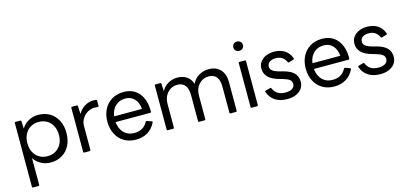

<svg xmlns="http://www.w3.org/2000/svg" viewBox="-74 -1273 4351 2044"><g transform="rotate(-15 2101.0 -251.5)"><path d="M89 218Q78 218 78 207V-495Q78 -505 89 -505H140Q151 -505 151 -495L155 -414Q183 -461 232 -488Q281 -515 340 -515Q413 -515 467.5 -481.5Q522 -448 552 -388.5Q582 -329 582 -253Q582 -176 552.5 -116.5Q523 -57 468 -23.5Q413 10 340 10Q283 10 234.5 -16Q186 -42 158 -87V207Q158 218 148 218ZM499 -253Q499 -308 477 -351Q455 -394 415.5 -417.5Q376 -441 325 -441Q274 -441 234.5 -417.5Q195 -394 173 -351Q151 -308 151 -253Q151 -168 199.5 -116Q248 -64 325 -64Q402 -64 450.5 -116Q499 -168 499 -253Z M712 0Q701 0 701 -11V-495Q701 -505 712 -505H763Q774 -505 774 -495L778 -408Q806 -457 851.5 -484.5Q897 -512 950 -512Q970 -512 977 -510Q986 -509 986 -499V-441Q986 -431 977 -431Q971 -431 960.5 -432.5Q950 -434 941 -434Q900 -434 863 -413Q826 -392 803.5 -355Q781 -318 781 -274V-11Q781 0 771 0Z M1033 -253Q1033 -329 1063.5 -388.5Q1094 -448 1150 -481.5Q1206 -515 1280 -515Q1390 -515 1450.5 -439.5Q1511 -364 1509 -238Q1509 -227 1498 -227H1116Q1124 -151 1167.5 -107Q1211 -63 1280 -63Q1384 -63 1427 -148Q1431 -156 1441 -153L1491 -135Q1496 -133 1497.5 -129.5Q1499 -126 1497 -122Q1465 -56 1409.5 -23Q1354 10 1280 10Q1205 10 1149 -24Q1093 -58 1063 -117.5Q1033 -177 1033 -253ZM1117 -290H1424Q1419 -360 1380.5 -401.5Q1342 -443 1280 -443Q1215 -443 1171 -402Q1127 -361 1117 -290Z M1632 0Q1621 0 1621 -11V-495Q1621 -505 1632 -505H1683Q1694 -505 1694 -495L1698 -412Q1723 -461 1770.5 -488Q1818 -515 1872 -515Q1933 -515 1975.5 -486Q2018 -457 2035 -403Q2060 -457 2110 -486Q2160 -515 2218 -515Q2299 -515 2346 -465Q2393 -415 2393 -328V-11Q2393 0 2383 0H2324Q2313 0 2313 -11V-295Q2313 -441 2197 -441Q2159 -441 2125 -421.5Q2091 -402 2069 -363Q2047 -324 2047 -267V-11Q2047 0 2037 0H1978Q1967 0 1967 -11V-295Q1967 -441 1851 -441Q1813 -441 1779 -421.5Q1745 -402 1723 -363Q1701 -324 1701 -267V-11Q1701 0 1691 0Z M2533 -670Q2533 -692 2548 -706.5Q2563 -721 2586 -721Q2609 -721 2624 -706.5Q2639 -692 2639 -670Q2639 -648 2624 -633.5Q2609 -619 2586 -619Q2563 -619 2548 -633.5Q2533 -648 2533 -670ZM2557 0Q2546 0 2546 -11V-495Q2546 -505 2557 -505H2616Q2626 -505 2626 -495V-11Q2626 0 2616 0Z M2740 -124 2739 -128Q2739 -134 2747 -137L2799 -151Q2801 -152 2804 -152Q2811 -152 2812 -145Q2831 -102 2864 -82.5Q2897 -63 2948 -63Q2994 -63 3021.5 -80.5Q3049 -98 3049 -132Q3049 -161 3026 -178.5Q3003 -196 2950 -211L2920 -219Q2838 -242 2800.5 -280.5Q2763 -319 2763 -375Q2763 -436 2811.5 -475.5Q2860 -515 2939 -515Q3006 -515 3054 -484.5Q3102 -454 3124 -393Q3125 -391 3125 -388Q3125 -385 3123 -383Q3121 -381 3118 -380L3066 -364Q3064 -363 3061 -363Q3056 -363 3052 -370Q3019 -443 2938 -443Q2896 -443 2870.5 -425Q2845 -407 2845 -375Q2845 -346 2868.5 -328Q2892 -310 2949 -295L2977 -288Q3059 -267 3095.5 -229.5Q3132 -192 3132 -134Q3132 -69 3081.5 -29.5Q3031 10 2951 10Q2871 10 2817.5 -23.5Q2764 -57 2740 -124Z M3219 -253Q3219 -329 3249.5 -388.5Q3280 -448 3336 -481.5Q3392 -515 3466 -515Q3576 -515 3636.5 -439.5Q3697 -364 3695 -238Q3695 -227 3684 -227H3302Q3310 -151 3353.5 -107Q3397 -63 3466 -63Q3570 -63 3613 -148Q3617 -156 3627 -153L3677 -135Q3682 -133 3683.5 -129.5Q3685 -126 3683 -122Q3651 -56 3595.5 -23Q3540 10 3466 10Q3391 10 3335 -24Q3279 -58 3249 -117.5Q3219 -177 3219 -253ZM3303 -290H3610Q3605 -360 3566.5 -401.5Q3528 -443 3466 -443Q3401 -443 3357 -402Q3313 -361 3303 -290Z M3765 -124 3764 -128Q3764 -134 3772 -137L3824 -151Q3826 -152 3829 -152Q3836 -152 3837 -145Q3856 -102 3889 -82.5Q3922 -63 3973 -63Q4019 -63 4046.5 -80.5Q4074 -98 4074 -132Q4074 -161 4051 -178.5Q4028 -196 3975 -211L3945 -219Q3863 -242 3825.5 -280.5Q3788 -319 3788 -375Q3788 -436 3836.5 -475.5Q3885 -515 3964 -515Q4031 -515 4079 -484.5Q4127 -454 4149 -393Q4150 -391 4150 -388Q4150 -385 4148 -383Q4146 -381 4143 -380L4091 -364Q4089 -363 4086 -363Q4081 -363 4077 -370Q4044 -443 3963 -443Q3921 -443 3895.5 -425Q3870 -407 3870 -375Q3870 -346 3893.5 -328Q3917 -310 3974 -295L4002 -288Q4084 -267 4120.5 -229.5Q4157 -192 4157 -134Q4157 -69 4106.5 -29.5Q4056 10 3976 10Q3896 10 3842.5 -23.5Q3789 -57 3765 -124Z"/></g></svg>

Font: LINE Seed Sans TH
Style: Regular
Weight: 400
Designer: Dalton Maag Ltd | Thai characters by Cadson Demak Co.,Ltd.
Foundry: Dalton Maag Ltd
Version: Version 1.002